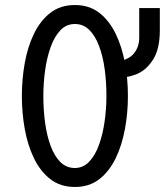

<svg xmlns="http://www.w3.org/2000/svg" viewBox="-20 -732 656 764"><path d="M278 12Q220.5 12 180.5 -19Q140.5 -50 115.2 -102.2Q90 -154.5 78.5 -218.8Q67 -283 67 -350Q67 -417 78.5 -481.2Q90 -545.5 115.2 -597.8Q140.5 -650 180.5 -681Q220.5 -712 278 -712Q335 -712 375 -681Q415 -650 440.2 -597.8Q465.5 -545.5 477.2 -481.2Q489 -417 489 -350Q489 -283 477.2 -218.8Q465.5 -154.5 440.2 -102.2Q415 -50 375 -19Q335 12 278 12ZM278 -63.5Q311 -63.5 335 -88.8Q359 -114 374 -155.8Q389 -197.5 396.2 -248.2Q403.5 -299 403.5 -350Q403.5 -405.5 396.5 -457Q389.5 -508.5 374.2 -549Q359 -589.5 335.2 -613Q311.5 -636.5 278 -636.5Q244 -636.5 220.2 -611.5Q196.5 -586.5 181.5 -544.5Q166.5 -502.5 159.5 -452Q152.5 -401.5 152.5 -350Q152.5 -294.5 159.5 -243.2Q166.5 -192 181.5 -151.5Q196.5 -111 220.2 -87.2Q244 -63.5 278 -63.5ZM430.5 -419V-483.5Q488 -491 511 -517.2Q534 -543.5 534 -582.5V-700H616V-611.5Q616 -572 608.2 -540.8Q600.5 -509.5 583 -486Q557.5 -449.5 519 -435.2Q480.5 -421 430.5 -419Z"/></svg>

Font: Overpass Mono
Style: Regular
Weight: 400
Designer: Delve Withrington, Dave Bailey
Foundry: Delve Fonts LLC
Version: Version 4.000